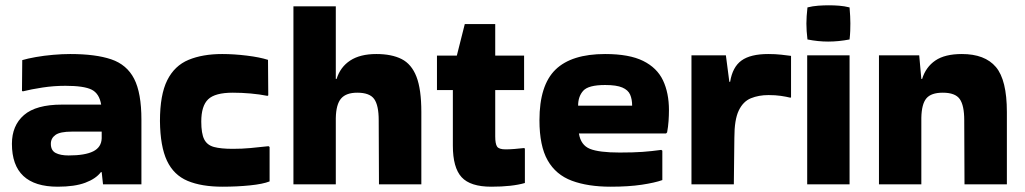

<svg xmlns="http://www.w3.org/2000/svg" viewBox="-20 -705 3872 725"><path d="M245 -501Q341 -501 400 -481Q459 -461 486.5 -407.5Q514 -354 514 -253V-9H369L364 -55H361Q342 -30 302 -15Q262 0 198 0Q25 0 25 -162Q25 -231 70.5 -270.5Q116 -310 214 -310H362Q355 -352 326 -366.5Q297 -381 227 -381Q183 -381 140.5 -374.5Q98 -368 66 -360L63 -362L64 -478Q84 -484 115 -489.5Q146 -495 180.5 -498Q215 -501 245 -501ZM239 -118Q301 -118 332 -133.5Q363 -149 364 -183V-208H251Q207 -208 189.5 -195.5Q172 -183 172 -162Q172 -137 190 -127.5Q208 -118 239 -118Z M998 -150V-20Q973 -10 924 -5Q875 0 820 0Q741 0 688.5 -22Q636 -44 610.5 -98Q585 -152 584 -248Q584 -347 611.5 -402Q639 -457 692 -479Q745 -501 819 -501Q863 -501 912 -495Q961 -489 992 -479L993 -345L990 -343Q960 -349 926 -352Q892 -355 859 -355Q792 -355 766 -330Q740 -305 740 -246Q740 -201 751 -179Q762 -157 788 -150Q814 -143 859 -143Q894 -143 926 -146Q958 -149 994 -153Z M1248 -9H1088V-681H1248V-407H1251Q1265 -452 1302.5 -476.5Q1340 -501 1401 -501Q1459 -501 1496.5 -482Q1534 -463 1552.5 -415.5Q1571 -368 1571 -282V-9H1411L1410 -251Q1410 -307 1393 -331Q1376 -355 1329 -355Q1287 -355 1268 -333Q1249 -311 1248 -259Z M1690 -155V-365H1630V-495H1705L1735 -614H1850V-495H1959V-365H1850V-190Q1850 -162 1857 -151.5Q1864 -141 1889 -141Q1905 -141 1923 -142.5Q1941 -144 1959 -146L1962 -144V-14Q1914 0 1835 0Q1756 0 1723 -36Q1690 -72 1690 -155Z M2481 -25Q2453 -15 2403.5 -7.5Q2354 0 2286 0Q2200 0 2139.5 -22.5Q2079 -45 2048 -99.5Q2017 -154 2017 -251Q2017 -383 2077.5 -442Q2138 -501 2265 -501Q2356 -501 2408.5 -475Q2461 -449 2483.5 -401.5Q2506 -354 2506 -289Q2506 -270 2504.5 -248Q2503 -226 2499 -205L2495 -201H2166Q2173 -157 2207.5 -143Q2242 -129 2320 -129Q2372 -129 2406.5 -131.5Q2441 -134 2477 -139L2481 -136ZM2367 -306Q2367 -330 2359.5 -347.5Q2352 -365 2330 -374.5Q2308 -384 2265 -384Q2202 -384 2182.5 -362.5Q2163 -341 2163 -306Z M2751 -9H2591V-496H2721L2734 -396H2737Q2746 -452 2780 -476.5Q2814 -501 2881 -501Q2908 -501 2930 -498.5Q2952 -496 2967 -494V-338L2965 -336Q2949 -340 2928.5 -343Q2908 -346 2882 -346Q2845 -346 2815.5 -334Q2786 -322 2769.5 -287.5Q2753 -253 2753 -185Z M3188 -677Q3191 -641 3191 -617Q3191 -603 3190.5 -588.5Q3190 -574 3188 -556Q3167 -552 3147 -550Q3127 -548 3107 -548Q3088 -548 3068.5 -550Q3049 -552 3029 -556Q3027 -573 3026 -587.5Q3025 -602 3025 -616Q3025 -629 3026 -644Q3027 -659 3029 -677Q3049 -682 3069.5 -683.5Q3090 -685 3110 -685Q3129 -685 3148.5 -683.5Q3168 -682 3188 -677ZM3188 -9H3028V-496H3188Z M3459 -9H3299V-496H3451L3459 -407H3462Q3476 -452 3512 -476.5Q3548 -501 3612 -501Q3699 -501 3740.5 -452Q3782 -403 3782 -282V-9H3622L3621 -251Q3621 -307 3604 -331Q3587 -355 3540 -355Q3496 -355 3478 -333.5Q3460 -312 3459 -260Z"/></svg>

Font: Bakbak One
Style: Regular
Weight: 400
Designer: Saumya Kishore and Sanchit Sawaria
Foundry: A Good Feeling
Version: Version 1.003; ttfautohint (v1.8.3)